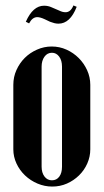

<svg xmlns="http://www.w3.org/2000/svg" viewBox="-20 -676 381 706"><path d="M170 -505Q199 -505 224.5 -493.5Q250 -482 269.5 -462.5Q289 -443 300.5 -417.5Q312 -392 312 -364V-127Q312 -100 301 -75Q290 -50 270.5 -31Q251 -12 226 -1Q201 10 172 10Q144 10 118 -1Q92 -12 72 -31Q52 -50 40.5 -75Q29 -100 29 -127V-364Q29 -393 40.5 -418.5Q52 -444 71 -463Q90 -482 116 -493.5Q142 -505 170 -505ZM171 -482Q154 -482 143.5 -467.5Q133 -453 133 -431V-63Q133 -41 143.5 -27Q154 -13 171 -13Q188 -13 198 -26.5Q208 -40 208 -63V-431Q208 -454 197.5 -468Q187 -482 171 -482ZM87 -590 75 -596Q101 -655 142 -655Q157 -655 170 -649L198 -637Q210 -631 221 -631Q240 -631 250 -656L262 -651Q238 -589 195 -589Q187 -589 179.5 -591Q172 -593 164 -596L145 -605Q128 -613 117 -613Q99 -613 87 -590Z"/></svg>

Font: Moniqa Extra Bold Narrow Heading
Style: Regular
Weight: 800
Width: 4
Designer: Rajesh Rajput
Foundry: Rajesh Rajput
Version: Version 1.000;December 15, 2022;FontCreator 14.0.0.2794 32-b